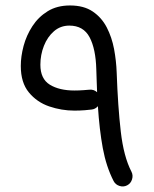

<svg xmlns="http://www.w3.org/2000/svg" viewBox="-20 -642 559 699"><path d="M234.9 -622.1Q285.2 -622.1 317.6 -600.1Q350.1 -578.1 368.7 -542.2Q387.2 -506.3 395.3 -463.4Q403.3 -420.4 404.8 -377.9Q409.2 -254.4 419.7 -163.1Q430.2 -71.8 458.5 -17.1Q465.3 -3.9 460.7 11Q456.1 25.9 442.9 32.7Q429.7 39.6 415 34.9Q400.4 30.3 393.6 17.1Q366.7 -35.2 354.2 -102.8Q341.8 -170.4 336.4 -255.4Q327.1 -244.6 313.5 -243.2Q306.2 -242.2 288.6 -240.7Q271 -239.3 251 -239.3Q204.1 -239.3 159.2 -254.6Q114.3 -270 85 -305.7Q55.7 -341.3 55.7 -401.9Q55.7 -436.5 65.9 -474.9Q76.2 -513.2 97.9 -546.6Q119.6 -580.1 153.6 -601.1Q187.5 -622.1 234.9 -622.1ZM304.7 -315.4Q321.3 -317.4 333.5 -306.2Q333 -326.2 332 -346.9Q331.1 -367.7 330.6 -389.2Q328.6 -463.9 306.2 -506.3Q283.7 -548.8 232.4 -548.8Q200.2 -548.8 176.5 -528.3Q152.8 -507.8 139.9 -475.1Q127 -442.4 127 -406.2Q127 -355 161.4 -333.7Q195.8 -312.5 251 -312.5Q267.1 -312.5 283.4 -313.7Q299.8 -314.9 304.7 -315.4Z"/></svg>

Font: Mikhak-FD Regular
Style: FD-Regular
Weight: 400
Designer: Amin Abedi
Version: Version 3.2